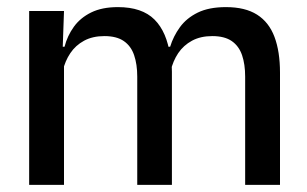

<svg xmlns="http://www.w3.org/2000/svg" viewBox="-20 -520 864 540"><path d="M767.5 0H669.5V-304.5Q669.5 -339 660.8 -364.8Q652 -390.5 631.8 -404.5Q611.5 -418.5 577 -418.5Q544 -418.5 520 -405.5Q496 -392.5 481.2 -370.5Q466.5 -348.5 460 -320.5L447 -388.5H458.5Q467.5 -418 486 -443.5Q504.5 -469 536 -484.5Q567.5 -500 615.5 -500Q669.5 -500 703 -478.8Q736.5 -457.5 752 -416.2Q767.5 -375 767.5 -315.5ZM160 0H62V-489H160L156 -374.5L160 -368.5ZM463.5 0H366V-304.5Q366 -339 357.2 -364.8Q348.5 -390.5 328.2 -404.5Q308 -418.5 273.5 -418.5Q240.5 -418.5 216.5 -405.5Q192.5 -392.5 177.8 -370.5Q163 -348.5 156.5 -320.5L140.5 -388.5H161.5Q169.5 -419.5 187.8 -444.8Q206 -470 236.5 -485Q267 -500 311.5 -500Q379.5 -500 414.5 -465Q449.5 -430 458.5 -363Q461 -353.5 462.2 -341.5Q463.5 -329.5 463.5 -318Z"/></svg>

Font: Anek Devanagari Medium Medium
Style: Regular
Weight: 500
Version: Version 1.003